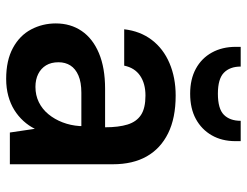

<svg xmlns="http://www.w3.org/2000/svg" viewBox="-109 -680 801 623"><g transform="rotate(90 291.5 -368.5)"><path d="M236 12Q176 12 135.5 -10Q95 -32 75.5 -69Q56 -106 56 -149Q56 -197 80.5 -233Q105 -269 152.5 -289Q200 -309 268 -309H393Q393 -353 384 -382Q375 -411 353 -425.5Q331 -440 290 -440Q251 -440 225.5 -422.5Q200 -405 193 -371H75Q81 -423 109.5 -460.5Q138 -498 185 -518Q232 -538 290 -538Q363 -538 412.5 -513.5Q462 -489 487.5 -444Q513 -399 513 -334V0H410L398 -81Q388 -61 372.5 -44Q357 -27 337 -14.5Q317 -2 291.5 5Q266 12 236 12ZM262 -83Q289 -83 311.5 -94Q334 -105 350.5 -125Q367 -145 377 -171Q387 -197 389 -226V-232H281Q247 -232 225 -222.5Q203 -213 192.5 -196.5Q182 -180 182 -158Q182 -134 192 -117.5Q202 -101 220 -92Q238 -83 262 -83ZM284 -585Q237 -585 203 -603.5Q169 -622 150.5 -655.5Q132 -689 132 -733V-749H196Q196 -714 216 -694.5Q236 -675 284 -675Q333 -675 352.5 -694.5Q372 -714 372 -749H438V-732Q438 -688 419 -655Q400 -622 366 -603.5Q332 -585 284 -585Z"/></g></svg>

Font: DM Sans 9pt
Style: Semibold
Weight: 600
Designer: Colophon Foundry, Jonny Pinhorn
Foundry: Colophon Foundry
Version: Version 4.004;gftools[0.9.30]